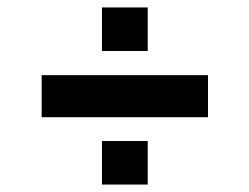

<svg xmlns="http://www.w3.org/2000/svg" viewBox="-20 -519 668 516"><path d="M92 -317V-204H539V-317ZM254 -23H377V-140H254ZM377 -499H254V-382H377Z"/></svg>

Font: Maven Pro
Style: Black
Weight: 900
Designer: Joe Prince
Foundry: Joe Prince
Version: Version 1.003